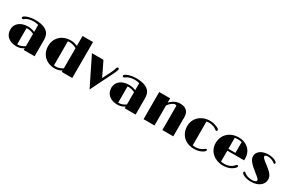

<svg xmlns="http://www.w3.org/2000/svg" viewBox="132 -1932 4780 3195"><g transform="rotate(30 2522.5 -334.5)"><path d="M46.9 -186.5C46.9 -60.5 140.1 9.3 272.5 9.3C321.3 9.3 366.7 -2.4 411.1 -32.2V0H620.1V-306.2C620.1 -408.7 585.4 -461.4 514.6 -496.6C472.7 -517.1 405.8 -530.3 335 -530.3C276.4 -530.3 220.7 -521 175.3 -503.9C125 -484.4 114.3 -470.2 114.3 -455.6C114.3 -444.8 122.6 -436 136.2 -436C143.1 -436 152.8 -440.4 162.1 -448.7C194.3 -479 260.3 -494.6 321.8 -494.6C350.6 -494.6 383.8 -489.7 411.1 -481.9V-347.7C369.6 -365.7 322.3 -374.5 279.3 -374.5C137.2 -374.5 46.9 -294.4 46.9 -186.5ZM270 -27.3V-337.9C275.9 -338.9 282.2 -339.4 288.6 -339.4C327.6 -339.4 368.2 -330.6 411.1 -309.6V-74.2C366.2 -40.5 322.3 -26.9 281.2 -26.9C277.3 -26.9 273.4 -26.9 270 -27.3Z M729.5 -264.2C729.5 -104 840.3 9.3 1008.3 9.3C1055.2 9.3 1099.6 -1.5 1142.6 -26.9V0H1343.8V-690.9H1142.6V-500.5C1101.6 -520.5 1056.2 -530.3 1013.7 -530.3C835.4 -530.3 729.5 -407.7 729.5 -264.2ZM975.1 -29.8V-492.7C984.4 -494.1 994.1 -494.6 1003.9 -494.6C1050.8 -494.6 1097.2 -482.9 1142.6 -457V-69.8C1102.1 -41.5 1056.6 -26.9 1013.2 -26.9C1001 -26.9 986.8 -27.8 975.1 -29.8Z M1689 22 1903.8 -412.1C1936.5 -479.5 1940.4 -497.6 1940.4 -509.3C1940.4 -520.5 1933.1 -530.3 1919.9 -530.3C1907.7 -530.3 1898.4 -522.9 1894 -504.9C1889.2 -483.9 1877.4 -451.7 1858.4 -413.6L1774.9 -247.6L1642.1 -521.5H1420.9Z M1987.8 -186.5C1987.8 -60.5 2081.1 9.3 2213.4 9.3C2262.2 9.3 2307.6 -2.4 2352.1 -32.2V0H2561V-306.2C2561 -408.7 2526.4 -461.4 2455.6 -496.6C2413.6 -517.1 2346.7 -530.3 2275.9 -530.3C2217.3 -530.3 2161.6 -521 2116.2 -503.9C2065.9 -484.4 2055.2 -470.2 2055.2 -455.6C2055.2 -444.8 2063.5 -436 2077.1 -436C2084 -436 2093.8 -440.4 2103 -448.7C2135.3 -479 2201.2 -494.6 2262.7 -494.6C2291.5 -494.6 2324.7 -489.7 2352.1 -481.9V-347.7C2310.5 -365.7 2263.2 -374.5 2220.2 -374.5C2078.1 -374.5 1987.8 -294.4 1987.8 -186.5ZM2210.9 -27.3V-337.9C2216.8 -338.9 2223.1 -339.4 2229.5 -339.4C2268.6 -339.4 2309.1 -330.6 2352.1 -309.6V-74.2C2307.1 -40.5 2263.2 -26.9 2222.2 -26.9C2218.3 -26.9 2214.4 -26.9 2210.9 -27.3Z M2713.9 0H2923.8V-384.8C2962.4 -439.9 3014.6 -476.1 3046.9 -476.1C3057.6 -476.1 3068.4 -472.7 3075.2 -468.3V0H3285.2V-363.3C3285.2 -474.6 3228.5 -530.3 3112.8 -530.3C3046.9 -530.3 2978.5 -498.5 2923.8 -438V-521.5H2713.9Z M3399.9 -265.6C3399.9 -105 3513.2 9.3 3685.1 9.3C3752.4 9.3 3803.2 -3.9 3854 -37.6C3875.5 -53.7 3884.3 -65.4 3884.3 -77.1C3884.3 -87.9 3875.5 -93.8 3869.6 -93.8C3859.4 -93.8 3853 -89.8 3839.4 -78.1C3804.2 -47.4 3746.6 -26.9 3687.5 -26.9C3675.3 -26.9 3657.2 -28.3 3640.1 -31.2V-490.7C3653.3 -493.2 3667 -494.6 3683.6 -494.6C3723.6 -494.6 3750.5 -488.8 3781.7 -477.1C3800.3 -469.7 3817.4 -460 3830.1 -447.8C3841.3 -439.9 3848.1 -436.5 3856.4 -436.5C3865.7 -436.5 3874.5 -443.8 3874.5 -456.5C3874.5 -475.6 3852.1 -489.3 3824.7 -501C3780.3 -521 3731.4 -530.3 3688.5 -530.3C3524.9 -530.3 3399.9 -420.4 3399.9 -265.6Z M3950.7 -254.9C3950.7 -97.2 4082.5 9.3 4239.3 9.3C4332.5 9.3 4403.8 -22 4450.7 -69.8C4464.8 -84.5 4467.8 -91.3 4467.8 -101.1C4467.8 -111.8 4460.4 -118.7 4448.7 -118.7C4439.5 -118.7 4434.1 -114.7 4424.8 -103C4420.4 -97.7 4414.1 -91.3 4407.7 -85C4368.7 -48.8 4315.9 -26.9 4247.6 -26.9C4231.4 -26.9 4205.1 -29.3 4183.1 -33.7V-243.2H4505.4C4505.9 -255.4 4506.3 -267.1 4506.3 -278.3C4505.9 -438.5 4382.3 -530.3 4244.6 -530.3C4058.1 -530.3 3950.7 -406.7 3950.7 -254.9ZM4183.1 -278.8V-489.3C4200.2 -493.2 4226.1 -494.6 4246.1 -494.6C4268.1 -494.6 4298.3 -491.2 4318.4 -485.4V-278.8Z M4592.3 -65.4C4592.3 -51.8 4604.5 -38.1 4629.9 -23.9C4666 -2.9 4725.1 9.3 4774.9 9.3C4920.4 9.3 5012.2 -64 5012.2 -165C5012.2 -231.9 4979 -280.8 4844.2 -380.4C4776.9 -429.2 4762.2 -453.6 4762.2 -468.8C4762.2 -483.9 4775.9 -497.6 4814 -497.6C4849.6 -497.6 4896.5 -487.8 4933.1 -463.4C4948.2 -452.1 4955.1 -443.8 4965.3 -443.8C4976.6 -443.8 4981.9 -453.1 4981.9 -461.4C4981.9 -479.5 4959.5 -496.6 4924.3 -510.7C4895 -522.5 4848.1 -530.3 4808.6 -530.3C4681.2 -530.3 4598.6 -462.9 4598.6 -382.3C4598.6 -318.8 4634.3 -265.1 4780.8 -150.9C4852.1 -95.2 4862.8 -82.5 4862.8 -63.5C4862.8 -44.9 4837.9 -24.4 4778.8 -24.4C4725.1 -24.4 4668.5 -41 4636.7 -68.8C4627.9 -77.1 4621.1 -85 4612.3 -85C4599.6 -85 4592.3 -75.2 4592.3 -65.4Z"/></g></svg>

Font: Limelight
Style: Regular
Weight: 400
Designer: Nicole Fally
Foundry: Nicole Fally
Version: Version 1.002